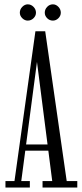

<svg xmlns="http://www.w3.org/2000/svg" viewBox="-20 -842 370 862"><path d="M4.5 0V-29H45L139 -701.5H183L279.5 -29H327V0H171V-29H214.5L146 -564L75.5 -29H114V0ZM82.5 -165.5V-193.5H208.5V-165.5ZM217.5 -749.5Q202.5 -749.5 191.8 -760.2Q181 -771 181 -785Q181 -800 191.8 -811.2Q202.5 -822.5 217.5 -822.5Q231.5 -822.5 242.2 -811.2Q253 -800 253 -785Q253 -771 242.2 -760.2Q231.5 -749.5 217.5 -749.5ZM104.5 -749.5Q91 -749.5 80 -760.2Q69 -771 69 -785Q69 -800 80 -811.2Q91 -822.5 104.5 -822.5Q119.5 -822.5 130.5 -811.2Q141.5 -800 141.5 -785Q141.5 -771 130.5 -760.2Q119.5 -749.5 104.5 -749.5Z"/></svg>

Font: Imbue 24pt Light
Style: Regular
Weight: 300
Designer: Tyler Finck
Foundry: Etcetera Type Company
Version: Version 1.102